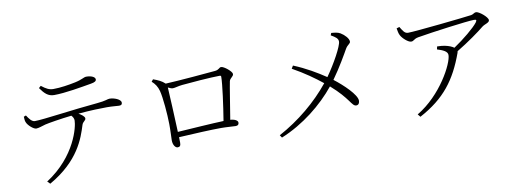

<svg xmlns="http://www.w3.org/2000/svg" viewBox="-61 -1100 4122 1516"><g transform="rotate(-10 2000.0 -342.5)"><path d="M694 -671C726 -676 738 -685 738 -698C738 -718 706 -732 668 -732C646 -732 634 -716 573 -703C520 -692 453 -681 395 -681C362 -681 338 -694 301 -723L284 -708C317 -661 345 -633 393 -633C482 -633 618 -658 694 -671ZM241 51C484 -88 540 -259 572 -362C580 -388 603 -391 603 -409C603 -424 581 -441 556 -455C652 -464 742 -466 786 -466C833 -466 868 -461 883 -461C904 -461 908 -470 908 -482C908 -509 853 -529 818 -529C801 -529 787 -517 715 -511C521 -494 276 -457 207 -457C183 -457 162 -486 145 -513L127 -506C128 -485 129 -472 134 -461C144 -434 188 -396 209 -397C230 -398 255 -408 284 -416C313 -423 410 -439 498 -449C512 -434 517 -421 517 -407C517 -359 466 -129 220 30Z M1183 -620 1169 -603C1195 -580 1211 -556 1221 -520C1236 -464 1247 -329 1248 -250C1249 -206 1245 -139 1245 -120C1245 -80 1265 -57 1282 -57C1299 -57 1307 -66 1307 -89L1306 -134C1429 -141 1567 -148 1646 -148C1690 -148 1742 -143 1762 -143C1781 -143 1788 -152 1788 -167C1788 -183 1764 -197 1728 -199C1747 -313 1769 -458 1778 -500C1784 -525 1812 -531 1812 -552C1812 -573 1751 -622 1729 -622C1712 -622 1710 -603 1676 -600C1638 -596 1373 -573 1276 -569C1248 -595 1221 -606 1183 -620ZM1287 -536C1300 -529 1315 -523 1325 -523C1343 -523 1370 -533 1403 -536C1458 -542 1639 -556 1706 -556C1714 -556 1717 -553 1717 -546C1717 -488 1693 -314 1674 -199C1582 -196 1415 -184 1304 -177C1300 -297 1290 -481 1287 -536Z M2276 -512C2370 -460 2448 -404 2509 -355C2401 -221 2255 -99 2092 -11L2106 10C2285 -63 2443 -191 2549 -322C2687 -202 2692 -138 2728 -138C2748 -138 2755 -155 2755 -172C2755 -220 2658 -312 2585 -368C2648 -455 2708 -561 2726 -593C2744 -624 2766 -626 2766 -644C2766 -668 2736 -701 2704 -720C2683 -732 2659 -734 2632 -736L2625 -718C2661 -697 2681 -684 2681 -659C2681 -623 2609 -492 2542 -398C2472 -445 2388 -495 2290 -535Z M3432 -463C3476 -449 3514 -434 3514 -404C3514 -336 3392 -102 3193 16L3211 38C3415 -71 3513 -204 3587 -408L3590 -421C3682 -476 3776 -544 3817 -578C3839 -595 3876 -599 3876 -620C3876 -645 3810 -699 3786 -699C3771 -699 3763 -686 3745 -683C3691 -675 3288 -632 3230 -632C3202 -632 3189 -659 3170 -689L3147 -682C3151 -661 3153 -642 3162 -625C3176 -597 3220 -559 3242 -559C3266 -559 3263 -575 3302 -583C3417 -603 3709 -642 3758 -642C3779 -642 3783 -638 3770 -619C3739 -579 3652 -507 3570 -452C3554 -464 3529 -474 3500 -480C3483 -484 3467 -485 3437 -486Z"/></g></svg>

Font: Noto Serif JP Light
Style: Regular
Weight: 300
Designer: Ryoko NISHIZUKA 西塚涼子 (kana & ideographs); Frank Grießhammer (Latin, Greek & Cyrillic); Wenlong ZHANG 张文龙 (bopomofo); San
Foundry: Adobe
Version: Version 2.001;hotconv 1.1.0;makeotfexe 2.6.0